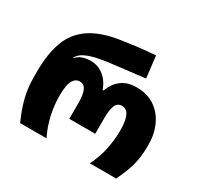

<svg xmlns="http://www.w3.org/2000/svg" viewBox="-160 -969 1214 1168"><g transform="rotate(30 447.0 -385.0)"><path d="M110 0Q76 -74 59 -141.5Q42 -209 42 -284V-324Q42 -447 73.5 -533Q105 -619 180 -671Q255 -723 386 -743Q430 -750 490.5 -757.5Q551 -765 620 -770L638 -618Q565 -609 502 -602Q439 -595 394 -589Q355 -584 312.5 -575Q270 -566 236.5 -549.5Q203 -533 190 -505H194Q213 -527 239.5 -535Q266 -543 293 -543Q346 -543 385.5 -511Q425 -479 444 -425H450Q470 -481 511 -512Q552 -543 617 -543Q692 -543 744.5 -507Q797 -471 824.5 -410.5Q852 -350 852 -274Q852 -220 845 -176Q838 -132 823 -90.5Q808 -49 784 0H599Q631 -63 645.5 -131Q660 -199 660 -269Q660 -300 655 -330Q650 -360 636 -380.5Q622 -401 595 -401Q563 -401 550.5 -370Q538 -339 538 -286V-172H356V-286Q356 -341 342.5 -371Q329 -401 299 -401Q268 -401 251 -370Q234 -339 234 -266Q234 -196 249 -129.5Q264 -63 295 0Z"/></g></svg>

Font: Noto Sans Georgian Black
Style: Regular
Weight: 900
Designer: Monotype Design Team, Akaki Razmadze
Foundry: Google LLC
Version: Version 2.005; ttfautohint (v1.8.4.7-5d5b)